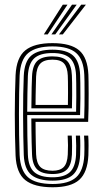

<svg xmlns="http://www.w3.org/2000/svg" viewBox="-20 -792 437 820"><path d="M204.8 7.8Q126.2 7.8 88 -22.8Q49.8 -53.2 46.5 -127.8Q44.8 -169.2 44 -214.2Q43.2 -259.2 43.2 -304.6Q43.2 -350 44.1 -392.5Q45 -435 46.5 -471Q50.2 -546.2 88.1 -577Q126 -607.8 204 -607.8Q282 -607.8 318.1 -577Q354.2 -546.2 357.5 -473.2Q358 -465.5 358.2 -443.2Q358.5 -421 358.6 -390.9Q358.8 -360.8 358.2 -329.1Q357.8 -297.5 356.5 -271.5H131.8Q132 -246 132.2 -223Q132.5 -200 133 -178Q133.5 -156 134.2 -133.2Q135.8 -95.5 152.1 -79.1Q168.5 -62.8 204.8 -62.8Q235.8 -62.8 251.6 -78.1Q267.5 -93.5 269.5 -132.2Q270.5 -149.2 270.4 -171.9Q270.2 -194.5 269 -212.8H286.5Q287.8 -192 287.8 -169.1Q287.8 -146.2 287.2 -131.5Q285 -87.2 265.6 -68Q246.2 -48.8 204.8 -48.8Q159.2 -48.8 138.9 -68.4Q118.5 -88 116.8 -132.5Q115.8 -158 115.1 -184.1Q114.5 -210.2 114.2 -236Q114 -261.8 113.8 -286H339.5Q340.5 -312.2 340.9 -341.5Q341.2 -370.8 341.1 -397.8Q341 -424.8 340.8 -444.8Q340.5 -464.8 340 -472.5Q337 -537.5 305.4 -565.6Q273.8 -593.8 204 -593.8Q134.8 -593.8 100.9 -565.8Q67 -537.8 63.8 -469Q62.5 -437 61.8 -395.1Q61 -353.2 61 -307.2Q61 -261.2 61.6 -215.6Q62.2 -170 63.8 -130.5Q66.8 -64.5 99.1 -35.4Q131.5 -6.2 204.8 -6.2Q273.2 -6.2 305 -34.6Q336.8 -63 340 -129.5Q340.5 -140 340.6 -154.8Q340.8 -169.5 340.4 -184.9Q340 -200.2 339 -212.8H356.8Q358.2 -194 358.2 -169.5Q358.2 -145 357.5 -128.8Q354 -55.8 318.5 -24Q283 7.8 204.8 7.8ZM204.8 -20.5Q143.5 -20.5 113.8 -45.2Q84 -70 81.5 -130.5Q80.2 -165.8 79.5 -209.1Q78.8 -252.5 78.6 -298.5Q78.5 -344.5 79.2 -388.2Q80 -432 81.5 -467.8Q84.2 -530 114 -554.9Q143.8 -579.8 204 -579.8Q264.5 -579.8 292.1 -554.8Q319.8 -529.8 322.2 -472Q322.8 -462.8 323.1 -435.5Q323.5 -408.2 323.4 -372.2Q323.2 -336.2 322 -300.5H96.2Q96.2 -256.8 96.9 -212.2Q97.5 -167.8 99 -131.8Q101.2 -78.8 126.5 -56.8Q151.8 -34.8 204.8 -34.8Q254.2 -34.8 278.1 -56.5Q302 -78.2 304.8 -130.5Q305.5 -146 305.4 -169.8Q305.2 -193.5 304 -212.8H321.8Q323 -193 323 -169.5Q323 -146 322.2 -130Q319.5 -71.5 292.1 -46Q264.8 -20.5 204.8 -20.5ZM96.2 -314.8H305Q305.8 -346.5 305.9 -378.5Q306 -410.5 305.6 -435.6Q305.2 -460.8 304.8 -471Q302.5 -521.5 279 -543.5Q255.5 -565.5 204 -565.5Q150.8 -565.5 126.1 -542.9Q101.5 -520.2 99 -467Q97.8 -433.5 97.1 -393.5Q96.5 -353.5 96.2 -314.8ZM114 -329.2Q114.2 -346.8 114.5 -370.4Q114.8 -394 115.2 -419.1Q115.8 -444.2 116.8 -466Q118.8 -512.2 139.2 -531.8Q159.8 -551.2 204 -551.2Q246.5 -551.2 265.9 -532.5Q285.2 -513.8 287 -470.5Q287.5 -460.5 287.9 -437.9Q288.2 -415.2 288.1 -386.6Q288 -358 287.2 -329.2ZM131.8 -343.8H270Q270.5 -371.2 270.5 -397.1Q270.5 -423 270.2 -442.4Q270 -461.8 269.5 -469.2Q268 -504.2 253.5 -520.8Q239 -537.2 204 -537.2Q167.8 -537.2 151.8 -520Q135.8 -502.8 134.2 -465.2Q133.8 -444.2 133.1 -424.1Q132.5 -404 132.2 -384.1Q132 -364.2 131.8 -343.8ZM167.2 -645 248.2 -772H268.2L183.8 -645ZM231.8 -645 326.8 -772H346.8L248.2 -645ZM199.5 -645 287.5 -772H307.5L216 -645Z"/></svg>

Font: Big Shoulders Inline Text Thin Medium
Style: Regular
Weight: 500
Version: Version 2.002